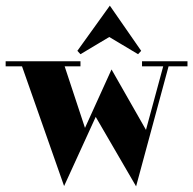

<svg xmlns="http://www.w3.org/2000/svg" viewBox="-25 -635 685 680"><path d="M478 -400H553L492 -175L370 -389L276 -182L204 -400H260V-418H-5V-400H53L202 24L314 -221L457 25L572 -400H639V-418H478ZM249 -455 260 -443 362 -504 464 -443 475 -455 364 -615Z"/></svg>

Font: Purple Purse
Style: Regular
Weight: 400
Designer: Astigmatic (AOETI)
Foundry: Astigmatic (AOETI)
Version: Version 1.000